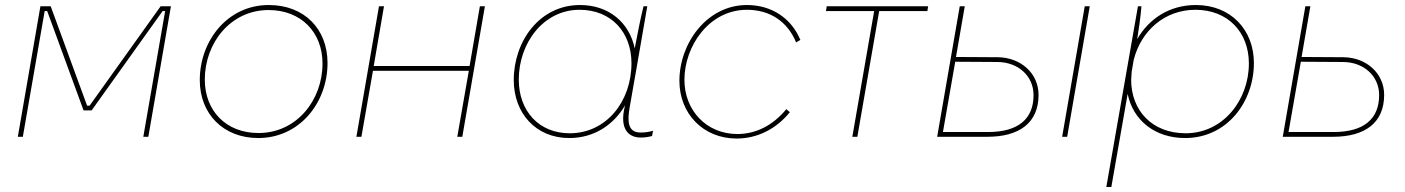

<svg xmlns="http://www.w3.org/2000/svg" viewBox="-20 -545 5600 765"><path d="M51 0H71L158 -501H168L313 -105H345L628 -501H638L551 0H571L661 -520H620L337 -124H327L182 -520H141Z M1009 5C1173 5 1285 -135 1285 -294C1285 -429 1193 -525 1051 -525C885 -525 776 -381 776 -226C776 -91 870 5 1009 5ZM1010 -15C880 -15 796 -104 796 -228C796 -374 899 -505 1050 -505C1180 -505 1265 -416 1265 -292C1265 -146 1162 -15 1010 -15Z M1892 -520 1851 -282H1469L1510 -520H1490L1400 0H1420L1466 -263H1848L1802 0H1822L1912 -520Z M2533 3C2550 3 2562 1 2578 -3L2582 -24C2564 -19 2551 -17 2532 -17C2481 -17 2479 -62 2489 -118L2507 -221L2512 -249L2559 -520H2544C2530 -464 2520 -408 2509 -352C2488 -454 2407 -525 2291 -525C2130 -525 2027 -381 2027 -226C2027 -94 2115 5 2248 5C2349 5 2426 -49 2471 -126L2469 -119C2449 -36 2480 3 2533 3ZM2289 -506C2417 -506 2496 -415 2496 -293C2496 -141 2396 -14 2250 -14C2127 -14 2047 -103 2047 -228C2047 -373 2145 -506 2289 -506Z M2915 7C2997 7 3073 -31 3127 -98L3113 -110C3060 -46 2993 -11 2918 -11C2795 -11 2707 -105 2707 -227C2707 -361 2805 -506 2956 -506C3048 -506 3118 -459 3152 -376L3169 -386C3134 -470 3057 -525 2956 -525C2796 -525 2687 -372 2687 -223C2687 -92 2782 7 2915 7Z M3271 -501H3463L3376 0H3396L3483 -501H3675L3678 -520H3274Z M3714 0H3914C4042 0 4118 -56 4118 -167C4118 -253 4047 -316 3956 -317L3789 -318L3824 -520H3804ZM4212 0H4232L4322 -520H4302ZM3737 -19 3786 -299 3953 -298C4037 -298 4098 -242 4098 -166C4098 -71 4037 -19 3917 -19Z M4388 200H4408L4473 -171C4494 -67 4580 5 4702 5C4869 5 4976 -139 4976 -294C4976 -426 4884 -525 4745 -525C4638 -525 4557 -469 4511 -389C4516 -420 4524 -471 4528 -520H4514ZM4704 -14C4570 -14 4487 -105 4487 -227L4489 -259L4497 -306C4526 -421 4619 -506 4743 -506C4872 -506 4956 -417 4956 -292C4956 -147 4854 -14 4704 -14Z M5091 0H5291C5419 0 5495 -56 5495 -167C5495 -253 5424 -316 5333 -317L5166 -318L5201 -520H5181ZM5114 -19 5163 -299 5330 -298C5414 -298 5475 -242 5475 -166C5475 -71 5414 -19 5294 -19Z"/></svg>

Font: Fixel Display 20240404 Thin
Style: Italic
Weight: 100
Italic angle: -10°
Designer: AlfaBravo + MacPaw
Foundry: Kyrylo Tkachov, Marchela Mozhyna, Serhii Makarenko, Maria Weinstein, Zakhar Kryvoshyya
Version: Version 1.211;Glyphs 3.2 (3225)